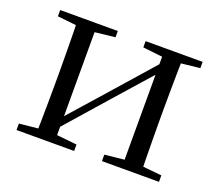

<svg xmlns="http://www.w3.org/2000/svg" viewBox="-93 -646 886 776"><g transform="rotate(20 350.5 -258.0)"><path d="M43.5 0V-27.8L151.7 -38.6H186.3L291.3 -27.8V0ZM410.9 0V-27.8L513.6 -38.6H548L656.2 -27.8V0ZM123.1 0Q124.3 -24.4 124.8 -65.3Q125.3 -106.3 125.8 -150.3Q126.3 -194.3 126.3 -228.5V-288.3Q126.3 -321.7 125.8 -365.7Q125.3 -409.7 124.8 -450.7Q124.3 -491.8 123.1 -516H204.7V0ZM182.1 -46.9 146.9 -65.8H158.3L335.2 -265.6L516 -470.9L549.7 -451H538.4L360.1 -249.4ZM495.1 0V-516H576.4Q575.4 -491.8 574.9 -450.7Q574.4 -409.7 573.9 -365.7Q573.4 -321.7 573.4 -288.3V-228.5Q573.4 -194.3 573.9 -150.3Q574.4 -106.3 574.9 -65.3Q575.4 -24.4 576.4 0ZM43.5 -489.1V-516H291.3V-489.1L187.1 -477.4H152.7ZM410.9 -489.1V-516H656.2V-489.1L548.8 -477.4H514.4Z"/></g></svg>

Font: Noto Serif TC
Style: Regular
Weight: 200
Designer: Ryoko NISHIZUKA 西塚涼子 (kana & ideographs); Frank Grießhammer (Latin, Greek & Cyrillic); Wenlong ZHANG 张文龙 (bopomofo); San
Foundry: Adobe
Version: Version 2.001;hotconv 1.1.0;makeotfexe 2.6.0